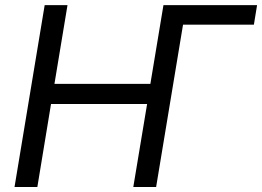

<svg xmlns="http://www.w3.org/2000/svg" viewBox="-20 -748 1048 768"><path d="M1008.3 -727.5 995.6 -649.4H686L636.2 -727.5ZM38.1 0 158.7 -727.5H250L197.8 -412.6H581.5L633.8 -727.5H725.1L604.5 0H513.2L568.4 -332H184.1L129.4 0Z"/></svg>

Font: Inter 20pt
Style: Italic
Weight: 400
Italic angle: -9.3988°
Version: Version 4.001;git-66647c0bb